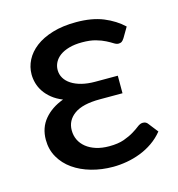

<svg xmlns="http://www.w3.org/2000/svg" viewBox="-84 -590 623 671"><g transform="rotate(-15 227.0 -255.0)"><path d="M395.5 -418.5Q390 -410 385.5 -407.2Q381 -404.5 374 -404.5Q367 -404.5 358 -410.2Q349 -416 335 -423.2Q321 -430.5 300.8 -436.2Q280.5 -442 251.5 -442Q224.5 -442 204.5 -436.2Q184.5 -430.5 171.2 -420.8Q158 -411 151.2 -398Q144.5 -385 144.5 -370.5Q144.5 -354.5 152.5 -341Q160.5 -327.5 175.5 -317.8Q190.5 -308 212 -302.5Q233.5 -297 260.5 -297H342.5V-233.5H260.5Q198 -233.5 167.8 -211.8Q137.5 -190 137.5 -154Q137.5 -135 145.2 -119Q153 -103 167.8 -91.2Q182.5 -79.5 203.2 -73Q224 -66.5 250 -66.5Q282.5 -66.5 304 -74.2Q325.5 -82 340.2 -91Q355 -100 364.8 -107.8Q374.5 -115.5 384 -115.5Q396 -115.5 402 -106.5L429 -72Q412 -51 390.2 -36Q368.5 -21 344.5 -11.8Q320.5 -2.5 295 2Q269.5 6.5 245 6.5Q203.5 6.5 166.5 -4Q129.5 -14.5 101.8 -34Q74 -53.5 57.8 -81.8Q41.5 -110 41.5 -145.5Q41.5 -189 67 -219.5Q92.5 -250 136 -266Q113.5 -275 97.5 -288Q81.5 -301 71.5 -316Q61.5 -331 57 -347.2Q52.5 -363.5 52.5 -379Q52.5 -406 65 -430.5Q77.5 -455 102.2 -474Q127 -493 164 -504.2Q201 -515.5 250 -515.5Q307 -515.5 347.8 -498.8Q388.5 -482 417 -455Z"/></g></svg>

Font: Lato Medium
Style: Regular
Weight: 500
Designer: Lukasz Dziedzic
Foundry: tyPoland Lukasz Dziedzic
Version: Version 2.006; 2014-01-15